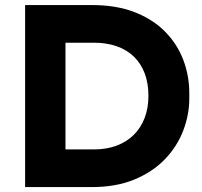

<svg xmlns="http://www.w3.org/2000/svg" viewBox="-20 -756 821 780"><path d="M226 4V-149H361.5Q413.2 -149 454.2 -164.5Q495.2 -180 523.9 -208.6Q552.5 -237.2 567.8 -277.4Q583 -317.5 583 -366.8Q583 -418.2 567.8 -458.2Q552.5 -498.2 523.9 -526Q495.2 -553.8 454.2 -568.1Q413.2 -582.5 361.5 -582.5H226V-735.5H353Q452 -735.5 526.1 -706.9Q600.2 -678.2 649.9 -628.2Q699.5 -578.2 724.2 -513.6Q749 -449 749 -377.8V-355.8Q749 -289.5 724.2 -225.1Q699.5 -160.8 649.9 -109.1Q600.2 -57.5 526.1 -26.8Q452 4 353 4ZM82 4V-735.5H246V4Z"/></svg>

Font: SVN-Sora Variable
Style: Regular
Weight: 400
Designer: Jonathan Barnbrook, Julián Moncada
Foundry: Barnbrook Fonts
Version: Version 2.000 - Viet hoa boi STYLEno.1 Fonts